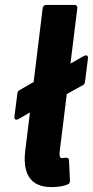

<svg xmlns="http://www.w3.org/2000/svg" viewBox="-20 -738 378 782"><path d="M319 -392C322 -394 325 -398 326 -403L338 -498C341 -522 320 -509 320 -509L267 -479L295 -706C296 -711 292 -718 284 -718H168C163 -718 155 -714 154 -706L117 -404L58 -370C54 -368 52 -363 51 -359L39 -265C36 -241 57 -254 57 -254L102 -280L83 -126C72 -38 98 24 189 24C218 24 239 20 256 13C261 11 265 6 265 0L261 -86C260 -101 244 -94 232 -94C229 -94 220 -95 223 -120L252 -355Z"/></svg>

Font: Falling Sky
Style: BdObl
Weight: 700
Designer: Paul D. Hunt
Foundry: Adobe Systems Incorporated
Version: Version 1.02